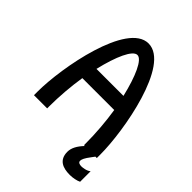

<svg xmlns="http://www.w3.org/2000/svg" viewBox="-249 -843 1162 1162"><g transform="rotate(45 332.0 -262.0)"><path d="M560 188C582 188 614 182 631 173V83C613 99 579 102 571 102C554 102 541 97 541 83C541 71 549 53 572 23L589 0H601V-30C601 -234 516 -711 333 -712H332C151 -712 63 -237 63 -30V0H176V-17C176 -102 184 -198 197 -280H470C483 -198 491 -102 491 -17V0H498C466 34 448 66 448 99C448 169 498 188 556 188ZM449 -380H218C250 -516 294 -615 334 -615C373 -615 417 -516 449 -380Z"/></g></svg>

Font: Mint Spirit
Style: Bold
Weight: 700
Designer: HARENDAL Hirwen
Foundry: Arkandis Digital Foundry.
Version: Version 1.004;FFEdit